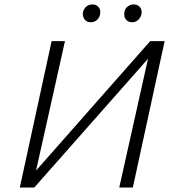

<svg xmlns="http://www.w3.org/2000/svg" viewBox="-20 -843 777 863"><path d="M96 0 103 -32 655 -658H693L686 -625L134 0ZM69 0 212 -658H272L125 0ZM516 0 663 -658H720L577 0ZM389 -743Q376 -743 367.5 -749Q359 -755 355 -765.5Q351 -776 353 -788Q356 -803 367.5 -813Q379 -823 395 -823Q408 -823 416 -817.5Q424 -812 428 -802.5Q432 -793 430 -780Q428 -765 416.5 -754Q405 -743 389 -743ZM574 -743Q562 -743 553 -749Q544 -755 540.5 -765.5Q537 -776 539 -788Q541 -803 553 -813Q565 -823 581 -823Q593 -823 601.5 -817.5Q610 -812 614 -802.5Q618 -793 616 -780Q613 -765 601.5 -754Q590 -743 574 -743Z"/></svg>

Font: Ysabeau Office Light
Style: Italic
Weight: 300
Italic angle: -12°
Designer: Christian Thalmann (Catharsis Fonts)
Version: Version 2.001;gftools[0.9.30]; featfreeze: tnum,lnum,ss02